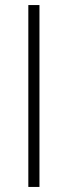

<svg xmlns="http://www.w3.org/2000/svg" viewBox="-20 -739 269 759"><path d="M92 0V-719H136V0Z"/></svg>

Font: Source Sans 3 Light
Style: Regular
Weight: 300
Designer: Paul D. Hunt
Foundry: Adobe
Version: Version 3.052;hotconv 1.1.0;makeotfexe 2.6.0